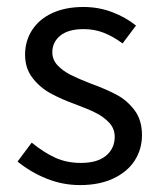

<svg xmlns="http://www.w3.org/2000/svg" viewBox="-20 -518 458 550"><path d="M211.9 -51.3Q258.8 -51.3 283.7 -72Q308.6 -92.8 308.6 -126Q308.6 -149.4 293 -166.3Q277.3 -183.1 255.1 -194.3Q232.9 -205.6 197.3 -218.8Q154.8 -233.9 123.8 -251.2Q92.8 -268.6 72.3 -295.9Q51.8 -323.2 51.8 -361.3Q51.8 -400.4 71.8 -431.6Q91.8 -462.9 129.6 -480.5Q167.5 -498 219.2 -498Q262.2 -498 301 -483.4Q339.8 -468.8 369.6 -444.8L331.1 -393.6Q304.2 -413.6 277.3 -424.1Q250.5 -434.6 219.7 -434.6Q175.8 -434.6 152.8 -416Q129.9 -397.5 129.9 -368.2Q129.9 -347.2 144.5 -331.3Q159.2 -315.4 181.6 -304Q204.1 -292.5 238.3 -279.3Q285.2 -262.2 314.9 -246.1Q344.7 -230 365.7 -201.9Q386.7 -173.8 386.7 -130.9Q386.7 -90.8 366 -58.3Q345.2 -25.9 304.9 -6.8Q264.6 12.2 209 12.2Q159.7 12.2 113.5 -6.3Q67.4 -24.9 30.3 -55.2L70.8 -109.4Q106.4 -80.6 138.9 -65.9Q171.4 -51.3 211.9 -51.3Z"/></svg>

Font: Varta
Style: Regular
Weight: 400
Designer: Joana Correia, Viktoriya Grabowska, Eben Sorkin
Foundry: Sorkin Type
Version: Version 1.003; ttfautohint (v1.3) -l 8 -r 24 -G 200 -x 12 -H